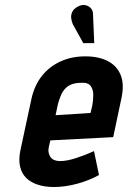

<svg xmlns="http://www.w3.org/2000/svg" viewBox="-20 -737 512 770"><path d="M353 -681Q353 -695 344 -704.5Q335 -714 321.5 -716.5Q308 -719 293 -711Q277 -703 270.5 -690.5Q264 -678 265.5 -664.5Q267 -651 272 -640L314 -564H358ZM176 -149 182 -174 434 -187 467 -343Q479 -399 464 -436Q449 -473 412.5 -492Q376 -511 322 -511Q268 -511 223.5 -491Q179 -471 148.5 -433Q118 -395 106 -340L62 -135Q54 -97 60.5 -69Q67 -41 85.5 -23Q104 -5 132.5 4Q161 13 196 13Q241 13 289 0Q337 -13 377 -35L357 -131Q322 -115 285 -103Q248 -91 221 -91Q208 -91 198 -95Q188 -99 182.5 -107Q177 -115 175 -125.5Q173 -136 176 -149ZM350 -313 343 -284 203 -275 211 -314Q218 -342 227.5 -361.5Q237 -381 254.5 -392.5Q272 -404 303 -405Q333 -407 343.5 -392.5Q354 -378 354 -356Q354 -334 350 -313Z"/></svg>

Font: Advent Pro
Style: Bold Italic
Weight: 700
Italic angle: -12°
Designer: VivaRado, Andreas Kalpakidis
Foundry: VivaRado, Andreas Kalpakidis
Version: Version 3.000